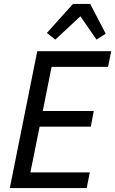

<svg xmlns="http://www.w3.org/2000/svg" viewBox="-20 -959 587 979"><path d="M30 0 170 -698H547L531 -618H243L198 -393H458L443 -313H182L135 -80H438L422 0ZM440 -939 519 -787 472 -757 390 -876 262 -757 219 -791 352 -939Z"/></svg>

Font: IBM Plex Sans Condensed Text
Style: Italic
Weight: 450
Width: 3
Italic angle: -11°
Designer: Mike Abbink, Paul van der Laan, Pieter van Rosmalen
Foundry: Bold Monday
Version: Version 1.1